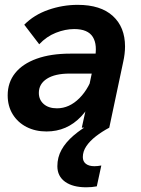

<svg xmlns="http://www.w3.org/2000/svg" viewBox="-20 -540 595 812"><path d="M325.9 0 348.6 -102.8 343.8 -113.4 380.5 -288.8Q393.3 -350.2 372.6 -383.6Q351.8 -417.1 294 -417.1Q255.9 -417.1 216.3 -401.4Q176.7 -385.7 145.9 -352.8L82.6 -435.5Q123.9 -477.3 184.4 -498.4Q245 -519.5 308.6 -519.5Q405.7 -519.5 457.2 -472.4Q508.8 -425.4 508.8 -343.3Q508.8 -328.4 506.8 -311.6Q504.8 -294.8 501.1 -278.5L442.1 0ZM277.7 -313.2H393.9L379.8 -228.8H274.2Q212.8 -228.8 178.6 -207.1Q144.3 -185.3 144.3 -147.1Q144.3 -118 164.9 -100Q185.5 -81.9 220.9 -81.9Q273.2 -81.9 316.2 -125.1Q359.3 -168.3 379.8 -241.7L406.7 -223.5Q383.4 -111.2 323.3 -47.6Q263.2 16 176.8 16Q129.4 16 92.3 -3Q55.2 -22 33.8 -56.6Q12.5 -91.2 12.5 -136.8Q12.5 -191.3 44 -230.8Q75.4 -270.2 135.1 -291.7Q194.8 -313.2 277.7 -313.2ZM408.5 159.9 389.4 248.1Q378.1 250.1 367.7 251.1Q357.2 252.1 344.7 252.1Q287.7 252.1 255.1 228.6Q222.6 205 222.6 162.8Q222.6 125.6 240 93.9Q257.5 62.1 290.9 33.3Q324.4 4.5 372 -22L442.1 0Q411 16.6 385.5 36.4Q359.9 56.3 345.1 78.3Q330.3 100.3 330.3 124.4Q330.3 142.8 343.3 152.9Q356.3 162.9 379.5 162.9Q392.5 162.9 408.5 159.9Z"/></svg>

Font: Wix Madefor Text
Style: Italic
Weight: 400
Italic angle: -12°
Designer: Dalton Maag Ltd
Foundry: Dalton Maag Ltd
Version: Version 3.100